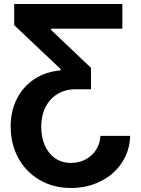

<svg xmlns="http://www.w3.org/2000/svg" viewBox="-20 -727 701 957"><path d="M333 210Q246.6 210 178.2 170.4Q109.9 130.9 71.5 61Q33.2 -8.8 33.2 -96.7Q33.2 -173.8 64.5 -235.1Q95.7 -296.4 152.1 -333.3Q208.5 -370.1 282.2 -376V-382.8L50.8 -601.6V-707H589.8V-584H234.4V-578.1L433.6 -388.7V-282.2H357.4Q307.1 -282.2 268.1 -259.3Q229 -236.3 207.3 -193.8Q185.5 -151.4 185.5 -94.7Q185.5 -43 203.4 -2.2Q221.2 38.6 254.9 61.8Q288.6 85 334 85Q373.5 85 406.2 67.9Q439 50.8 458.7 20Q478.5 -10.7 480.5 -49.8H628.9Q626.5 24.9 587.4 84Q548.3 143.1 481.7 176.5Q415 210 333 210Z"/></svg>

Font: Pretendard GOV
Style: Bold
Weight: 700
Designer: Base glyphs from Inter by Rasmus Andersson; Hangeul glyphs from Noto Sans CJK(Source Han Sans) by Jang Soo-young and Kan
Foundry: Kil Hyung-jin
Version: Version 1.309